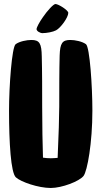

<svg xmlns="http://www.w3.org/2000/svg" viewBox="-20 -915 505 956"><path d="M191 -750C213 -750 244 -756 259 -764C282 -776 320 -828 320 -851C320 -864 271 -895 256 -895C246 -895 215 -861 194 -830C176 -805 162 -778 162 -770C162 -760 180 -750 191 -750ZM440 -364C440 -485 427 -681 408 -695C389 -709 353 -716 330 -716C290 -716 279 -700 277 -638C275 -569 275 -458 275 -384C275 -342 272 -236 267 -129C255 -128 243 -127 233 -127C220 -127 207 -128 194 -130C192 -195 190 -288 190 -384C190 -456 190 -564 188 -633C187 -699 177 -716 136 -716C113 -716 77 -709 58 -695C39 -681 25 -485 25 -364C25 -204 34 -55 59 -32C84 -9 171 21 233 21C288 21 375 -12 396 -39C415 -64 440 -204 440 -364Z"/></svg>

Font: Manosque
Style: Regular
Weight: 400
Designer: Ariel Martín Pérez
Foundry: Ariel Martín Pérez
Version: Version 1.005;hotconv 1.0.109;makeotfexe 2.5.65596